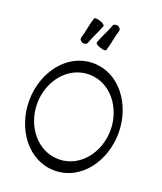

<svg xmlns="http://www.w3.org/2000/svg" viewBox="-202 -1272 1194 1419"><g transform="rotate(20 395.5 -562.0)"><path d="M456 -946C474 -999 479 -1056 497 -1110C501 -1123 491 -1138 475 -1144C458 -1149 441 -1143 437 -1130C419 -1076 388 -1028 371 -974C368 -967 385 -954 409 -947C432 -939 454 -938 456 -946ZM310 -950C328 -1004 358 -1052 376 -1106C378 -1113 361 -1126 338 -1133C314 -1141 293 -1142 291 -1134C273 -1081 268 -1024 250 -970C246 -957 256 -942 272 -936C289 -931 305 -937 310 -950ZM751 -400C751 -621 608 -822 400 -822C192 -822 48 -621 48 -400C48 -179 192 22 400 22C608 22 751 -179 751 -400ZM111 -400C111 -576 232 -733 400 -733C568 -733 688 -576 688 -400C688 -224 568 -67 400 -67C232 -67 111 -224 111 -400Z"/></g></svg>

Font: Nupuram
Style: Regular
Weight: 400
Designer: Santhosh Thottingal (santhosh.thottingal@gmail.com)
Foundry: SMC
Version: Version 1.000